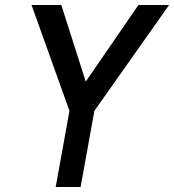

<svg xmlns="http://www.w3.org/2000/svg" viewBox="-20 -747 696 767"><path d="M257.5 -304 106 -727H225L322.5 -421L533 -727H655.5L357 -304L302 0H202.5Z"/></svg>

Font: JuliaMono Medium
Style: Italic
Weight: 500
Italic angle: -9°
Monospace: yes
Designer: cormullion
Foundry: corm
Version: Version 0.054; ttfautohint (v1.8.4)